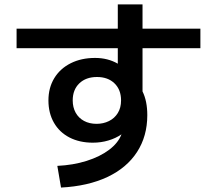

<svg xmlns="http://www.w3.org/2000/svg" viewBox="-20 -802 978 865"><path d="M527.3 -196.8Q502 -179.2 468.5 -169.2Q435.1 -159.2 398.4 -159.2Q338.4 -159.2 293 -182.6Q247.6 -206.1 222.9 -249.3Q198.2 -292.5 198.2 -349.6Q198.2 -406.7 224.6 -450Q251 -493.2 298.6 -517.1Q346.2 -541 408.2 -541Q465.8 -541 510.7 -515.1V-585H54.7V-672.9H510.7V-782.2H622.1V-672.9H882.8V-585H622.1V-390.1Q643.6 -346.7 643.6 -283.2Q643.6 -188.5 597.4 -117.2Q551.3 -45.9 463.9 -4.6Q376.5 36.6 254.9 43L238.3 -54.7Q309.6 -58.1 370.1 -77.1Q430.7 -96.2 471.7 -127.2Q512.7 -158.2 527.3 -196.8ZM525.4 -349.6Q525.4 -397.9 495.8 -426.5Q466.3 -455.1 417 -455.1Q367.2 -455.1 337.4 -426.5Q307.6 -397.9 307.6 -349.6Q307.6 -318.4 320.8 -294.4Q334 -270.5 358.4 -257.3Q382.8 -244.1 415 -244.1Q445.8 -244.1 470.9 -256.6Q496.1 -269 510.7 -292.7Q525.4 -316.4 525.4 -349.6Z"/></svg>

Font: Pretendard SemiBold
Style: Regular
Weight: 600
Designer: Base glyphs from Inter by Rasmus Andersson; Hangeul glyphs from Noto Sans CJK(Source Han Sans) by Jang Soo-young and Kan
Foundry: Kil Hyung-jin
Version: Version 1.309